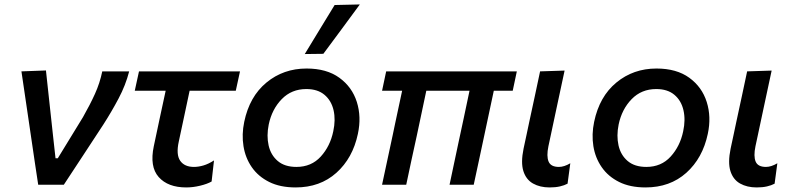

<svg xmlns="http://www.w3.org/2000/svg" viewBox="-20 -810 3486 842"><path d="M147.5 0Q140.5 -46 133.2 -94.8Q126 -143.5 119.5 -188L106.5 -276.5Q98.5 -331.5 90.2 -387Q82 -442.5 74 -497L181.5 -501Q188.5 -436.5 197.2 -356Q206 -275.5 214 -201.5L223.5 -116H233.5L344 -296.5Q375 -351 396.5 -398.5Q418 -446 428.5 -497H546.5Q531 -436.5 500 -378Q469 -319.5 433 -263.5Q389.5 -197 346 -130.8Q302.5 -64.5 260 0Z M797 12Q716.5 12 676 -33.5Q635.5 -79 654.5 -169Q668 -233 680.5 -291.5Q693 -350 706.5 -412H571L589.5 -497H1032.5L1014 -412H811.5Q799.5 -356 787.8 -300.5Q776 -245 764 -189Q751.5 -132 770.2 -105Q789 -78 830.5 -78Q850.5 -78 872.5 -84.5Q894.5 -91 918.5 -106.5L908 -14Q888.5 -3 857.2 4.5Q826 12 797 12Z M1276.5 12Q1208.5 12 1160.5 -12Q1112.5 -36 1084.2 -76.8Q1056 -117.5 1047.8 -169Q1039.5 -220.5 1051 -275.5Q1074 -386.5 1148.5 -448Q1223 -509.5 1324.5 -509.5Q1412.5 -509.5 1468.2 -469Q1524 -428.5 1544.8 -363Q1565.5 -297.5 1549.5 -223Q1527 -116.5 1455.2 -52.2Q1383.5 12 1276.5 12ZM1280 -78Q1345.5 -78 1386.8 -123.5Q1428 -169 1441.5 -234Q1452.5 -284.5 1442.8 -326.8Q1433 -369 1403 -394.2Q1373 -419.5 1323.5 -419.5Q1258.5 -419.5 1215.5 -375.2Q1172.5 -331 1158.5 -264Q1148.5 -214.5 1158 -172.2Q1167.5 -130 1198 -104Q1228.5 -78 1280 -78ZM1316.5 -573Q1349.5 -627.5 1382.2 -681Q1415 -734.5 1447.5 -788L1558 -790.5Q1517.5 -735 1477.5 -681.2Q1437.5 -627.5 1398 -574Z M1655.5 0Q1667 -53.5 1678.2 -105.8Q1689.5 -158 1702.5 -219L1712.5 -267Q1721.5 -310 1729.2 -345.2Q1737 -380.5 1743.5 -412H1655.5L1673.5 -497H2246.5L2228.5 -412H2145.5L2099.5 -196Q2089.5 -149.5 2079 -100Q2068.5 -50.5 2057.5 0H1951.5Q1959 -36 1969.5 -85.2Q1980 -134.5 1991 -186.5Q2002 -237 2013.5 -291.2Q2025 -345.5 2039 -412H1849.5Q1843 -380.5 1835.8 -347.2Q1828.5 -314 1821.5 -279.5L1807.5 -213.5Q1795 -157.5 1784 -105.8Q1773 -54 1761.5 0Z M2390.5 12Q2348 12 2317.5 -5.2Q2287 -22.5 2275.2 -59.8Q2263.5 -97 2276 -158Q2284 -194 2289.2 -219.5Q2294.5 -245 2300.5 -273Q2315 -339.5 2326 -391.2Q2337 -443 2348.5 -497L2456 -500.5Q2437 -412 2421 -337.2Q2405 -262.5 2394 -210.5L2385 -168.5Q2376 -125 2385.8 -101.5Q2395.5 -78 2431 -78Q2454 -78 2481 -94L2469 -4.5Q2455 3 2435.5 7.5Q2416 12 2390.5 12Z M2811 12Q2743 12 2695 -12Q2647 -36 2618.8 -76.8Q2590.5 -117.5 2582.2 -169Q2574 -220.5 2585.5 -275.5Q2608.5 -386.5 2683 -448Q2757.5 -509.5 2859 -509.5Q2947 -509.5 3002.8 -469Q3058.5 -428.5 3079.2 -363Q3100 -297.5 3084 -223Q3061.5 -116.5 2989.8 -52.2Q2918 12 2811 12ZM2814.5 -78Q2880 -78 2921.2 -123.5Q2962.5 -169 2976 -234Q2987 -284.5 2977.2 -326.8Q2967.5 -369 2937.5 -394.2Q2907.5 -419.5 2858 -419.5Q2793 -419.5 2750 -375.2Q2707 -331 2693 -264Q2683 -214.5 2692.5 -172.2Q2702 -130 2732.5 -104Q2763 -78 2814.5 -78Z M3298.5 12Q3256 12 3225.5 -5.2Q3195 -22.5 3183.2 -59.8Q3171.5 -97 3184 -158Q3192 -194 3197.2 -219.5Q3202.5 -245 3208.5 -273Q3223 -339.5 3234 -391.2Q3245 -443 3256.5 -497L3364 -500.5Q3345 -412 3329 -337.2Q3313 -262.5 3302 -210.5L3293 -168.5Q3284 -125 3293.8 -101.5Q3303.5 -78 3339 -78Q3362 -78 3389 -94L3377 -4.5Q3363 3 3343.5 7.5Q3324 12 3298.5 12Z"/></svg>

Font: Commissioner Medium
Style: Italic
Weight: 500
Italic angle: -12°
Designer: Kostas Bartsokas
Foundry: Kostas Bartsokas
Version: Version 1.000; ttfautohint (v1.8.3)